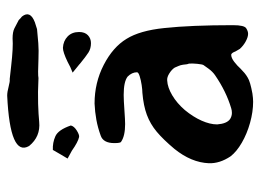

<svg xmlns="http://www.w3.org/2000/svg" viewBox="-115 -611 724 534"><g transform="rotate(-90 247.0 -344.0)"><path d="M175 -597Q134 -593 108 -625Q77 -678 248 -686Q258 -686 273 -682Q288 -678 294 -679L330 -675Q356 -672 375.5 -671Q395 -670 407 -671Q425 -671 435 -666Q445 -661 458 -654Q465 -647 468 -645Q486 -622 452 -609L433 -603Q414 -601 394 -599.5Q374 -598 351 -599Q306 -601 297 -599Q256 -601 225.5 -600Q195 -599 175 -597ZM133 -486Q119 -489 95 -506L73 -518Q78 -526 84 -536.5Q90 -547 97 -559Q117 -560 135 -552Q153 -544 165 -509Q163 -500 151 -492.5Q139 -485 133 -486ZM394 -453Q379 -453 368 -460Q357 -467 335 -485Q337 -484 331 -488.5Q325 -493 312 -504Q320 -507 327.5 -510.5Q335 -514 342 -518Q369 -531 381 -531Q400 -530 412.5 -518Q425 -506 425 -486Q425 -470 416 -461.5Q407 -453 394 -453ZM231 -2Q203 -2 172.5 -10.5Q142 -19 117 -33.5Q92 -48 79 -65Q59 -95 60 -125Q62 -174 100 -221Q126 -252 147.5 -270Q169 -288 194.5 -297.5Q220 -307 256 -310Q264 -310 277.5 -312Q291 -314 302 -317.5Q313 -321 313 -325Q313 -339 301 -351Q287 -362 250 -362Q243 -362 232.5 -361.5Q222 -361 208 -360Q194 -359 184 -358.5Q174 -358 169 -358Q136 -358 120 -369Q116 -370 116 -388Q116 -419 137 -426Q159 -434 181 -438Q203 -442 226 -443Q284 -443 333.5 -417.5Q383 -392 406 -354Q429 -317 436 -249Q440 -212 442 -164Q444 -116 444 -58Q444 -26 435 -21Q427 -16 420 -16Q411 -16 399 -22.5Q387 -29 378 -39L371 -51Q367 -62 362 -63Q353 -63 342 -54.5Q331 -46 323 -37Q317 -31 311 -26Q305 -21 298 -17Q287 -10 254 -4Q247 -3 241.5 -2.5Q236 -2 231 -2ZM200 -61Q207 -61 213 -63Q260 -77 305 -108Q315 -115 323 -126Q331 -137 333 -140Q335 -143 336.5 -157.5Q338 -172 337 -181Q335 -184 334 -197Q333 -204 330.5 -209.5Q328 -215 326 -220Q321 -228 310 -235Q299 -242 290 -241Q271 -240 249 -227Q227 -214 208 -192Q189 -169 178.5 -145.5Q168 -122 168 -102Q170 -75 183 -66Q191 -61 200 -61Z"/></g></svg>

Font: Mansalva
Style: Regular
Weight: 400
Designer: Carolina Short
Foundry: Carolina Short
Version: Version 2.112; ttfautohint (v1.8.4.7-5d5b)